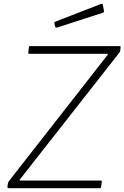

<svg xmlns="http://www.w3.org/2000/svg" viewBox="-20 -983 650 1003"><path d="M27 0Q23 0 20.5 -2Q18 -4 19 -8L21 -23Q22 -28 23.5 -31.5Q25 -35 29 -40L542 -696Q544 -699 543 -700.5Q542 -702 539 -702H134Q126 -702 128 -710L131 -737Q132 -740 133 -741Q134 -742 137 -742H604Q611 -742 610 -735L608 -718Q607 -714 606 -712Q605 -710 602 -706L85 -47Q79 -40 86 -40H505Q508 -40 510 -38.5Q512 -37 512 -34L508 -6Q507 -3 506 -1.5Q505 0 501 0H27ZM517 -959 523 -927Q524 -923 523 -920.5Q522 -918 516 -916L278 -839Q274 -838 271 -839.5Q268 -841 268 -845L264 -860Q263 -868 267 -869L509 -963Q511 -964 514 -962.5Q517 -961 517 -959Z"/></svg>

Font: Libre Franklin Thin
Style: Italic
Weight: 100
Italic angle: -8°
Designer: Pablo Impallari, Rodrigo Fuenzalida, Nhung Nguyen
Foundry: Impallari Type
Version: Version 3.000